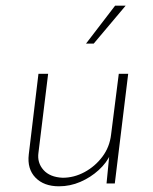

<svg xmlns="http://www.w3.org/2000/svg" viewBox="-20 -644 538 674"><path d="M187 10Q134 10 104.5 -20.5Q75 -51 81 -102L115 -385H149L115 -108Q110 -73 132.5 -47.5Q155 -22 200 -20Q240 -20 277 -40Q314 -60 339.5 -94Q365 -128 370 -172L397 -385H430L383 0H354L365 -112L368 -103Q355 -73 326.5 -47Q298 -21 262 -5.5Q226 10 187 10ZM421 -624 309 -491H282L384 -624Z"/></svg>

Font: Josefin Sans Thin ExtraLight
Style: Italic
Weight: 250
Italic angle: -7°
Version: Version 2.000